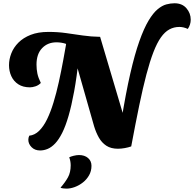

<svg xmlns="http://www.w3.org/2000/svg" viewBox="-20 -882 1169 1157"><path d="M770.7 0.3 711.3 -154.7Q738 -320.7 765 -438.2Q792 -555.7 819.7 -633.5Q847.3 -711.3 875 -757.5Q902.7 -803.7 929.8 -826.2Q957 -848.7 982.3 -855.5Q1007.7 -862.3 1031.7 -862.3Q1077.7 -862.3 1103.5 -832.3Q1129.3 -802.3 1129.3 -763.7Q1129.3 -733 1111.7 -707.7Q1085.7 -719.7 1061 -719.7Q1028 -719.7 1000.7 -704.8Q973.3 -690 949.7 -656.7Q926 -623.3 904.7 -568.2Q883.3 -513 862.3 -433.5Q841.3 -354 819 -246.5Q796.7 -139 770.7 0.3ZM221.7 24.7Q189.7 24.7 170.2 4.8Q150.7 -15 150.7 -39.7Q150.7 -52.3 156.3 -64.3Q189.3 -67.7 215.8 -93.7Q242.3 -119.7 263.7 -163.5Q285 -207.3 302.3 -264.2Q319.7 -321 334.2 -386.5Q348.7 -452 361.5 -521.7Q374.3 -591.3 386.3 -660L454.7 -532.3Q442.7 -417.3 426.8 -331.2Q411 -245 393 -183.2Q375 -121.3 354.7 -81Q334.3 -40.7 312.5 -17.7Q290.7 5.3 267.8 15Q245 24.7 221.7 24.7ZM160.3 -355.7Q118.7 -355.7 90.5 -374Q62.3 -392.3 48.3 -422.8Q34.3 -453.3 34.3 -489.3Q34.3 -525 48.2 -560.5Q62 -596 91 -625.2Q120 -654.3 164.8 -672Q209.7 -689.7 272 -689.7Q329 -689.7 379 -682.5Q429 -675.3 478.8 -668.2Q528.7 -661 583.3 -660L497.7 -568L381.3 -609.3L376.3 -618.3Q348.7 -627 320.3 -627Q267.3 -627 233.7 -591.8Q200 -556.7 200 -492.7Q200 -464.3 205.3 -438.8Q210.7 -413.3 226 -382Q212.3 -368 193.8 -361.8Q175.3 -355.7 160.3 -355.7ZM690.7 14.3Q648.7 14.3 621 -3.8Q593.3 -22 576 -52.5Q558.7 -83 547.3 -120.3L447 -472.3L372.3 -660H583.3L724.3 -184.7L770.7 0.3Q754.3 6.3 732.2 10.3Q710 14.3 690.7 14.3ZM380.7 254.7Q371.7 254.7 360.7 253.3Q349.7 252 344.7 249Q373 216.3 389.5 186.7Q406 157 406 114Q406 101.3 403.5 88.2Q401 75 397 66.3Q405 61.3 423.5 56.8Q442 52.3 455.7 52.3Q490 52.3 510.7 70.3Q531.3 88.3 531.3 117.3Q531.3 148.3 517 173.8Q502.7 199.3 479.8 217.3Q457 235.3 430.7 245Q404.3 254.7 380.7 254.7Z"/></svg>

Font: Sansita Swashed Light
Style: Regular
Weight: 300
Designer: Pablo Cosgaya
Foundry: Omnibus-Type
Version: Version 1.003